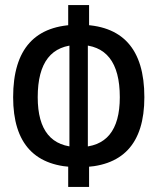

<svg xmlns="http://www.w3.org/2000/svg" viewBox="-20 -733 626 763"><path d="M293 -68.4Q32.2 -68.4 32.2 -346.7Q32.2 -634.8 293 -634.8Q553.7 -634.8 553.7 -346.7Q553.7 -68.4 293 -68.4ZM251 9.8V-101.6L255.9 -132.3V-580.6L251 -609.4V-712.9H334V-609.4L329.1 -580.6V-132.3L334 -101.6V9.8ZM293 -148.4Q456.1 -148.4 456.1 -346.7Q456.1 -554.7 293 -554.7Q129.9 -554.7 129.9 -346.7Q129.9 -148.4 293 -148.4Z"/></svg>

Font: Cascadia Mono PL
Style: Regular
Weight: 400
Monospace: yes
Designer: Aaron Bell
Foundry: Saja Typeworks
Version: Version 2102.003